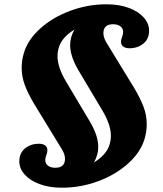

<svg xmlns="http://www.w3.org/2000/svg" viewBox="-20 -744 762 895"><path d="M544 -549Q544 -560 550 -575Q554 -586 554 -595Q554 -612 541 -621.5Q528 -631 507 -631Q462 -631 462 -589Q462 -572 474 -549L606 -333Q634 -286 649 -246.5Q664 -207 664 -165Q664 -131 654 -97Q636 -35 578 17.5Q520 70 438 100.5Q356 131 269 131Q209 131 164 114Q119 97 94.5 69Q70 41 70 8Q70 -31 97 -52.5Q124 -74 161 -74Q180 -74 190.5 -66Q201 -58 201 -44Q201 -33 195 -18Q191 -7 191 2Q191 19 204 28.5Q217 38 238 38Q283 38 283 -4Q283 -22 271 -44L139 -260Q111 -307 96 -346.5Q81 -386 81 -428Q81 -462 91 -496Q109 -558 167 -610.5Q225 -663 307 -693.5Q389 -724 476 -724Q536 -724 581 -707Q626 -690 650.5 -662Q675 -634 675 -601Q675 -562 648 -540.5Q621 -519 584 -519Q565 -519 554.5 -527Q544 -535 544 -549ZM497 -110Q497 -163 456 -231L347 -414Q307 -481 307 -534Q307 -571 327 -606Q267 -570 253 -519Q248 -499 248 -483Q248 -430 289 -362L398 -179Q438 -112 438 -59Q438 -22 418 13Q478 -23 492 -74Q497 -94 497 -110Z"/></svg>

Font: Shrikhand
Style: Regular
Weight: 400
Italic angle: -14°
Designer: Jonny Pinhorn
Foundry: Jonny Pinhorn
Version: Version 1.001;PS 1.001;hotconv 1.0.88;makeotf.lib2.5.647800